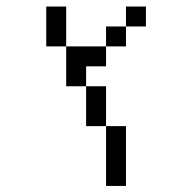

<svg xmlns="http://www.w3.org/2000/svg" viewBox="-20 -708 540 602"><path d="M437.5 -625V-687.5H375V-625H312.5V-562.5H187.5Q187.5 -562.5 187.5 -437.5H250Q250 -437.5 250 -312.5H312.5V-125H375V-312.5H312.5Q312.5 -312.5 312.5 -437.5H250V-500H312.5V-562.5H375V-625ZM187.5 -562.5Q187.5 -562.5 187.5 -687.5H125Q125 -687.5 125 -562.5Z"/></svg>

Font: BFUnifontExMono
Style: Regular
Weight: 500
Version: Version 15.0.06